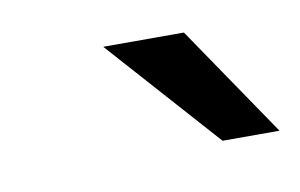

<svg xmlns="http://www.w3.org/2000/svg" viewBox="-33 -746 374 239"><g transform="rotate(-10 154.0 -626.5)"><path d="M233 -556 107 -697H209L305 -556Z"/></g></svg>

Font: Hanken Grotesk Medium
Style: Italic
Weight: 500
Italic angle: -8°
Designer: Alfredo Marco Pradil
Foundry: Hanken Design Co.
Version: Version 3.013